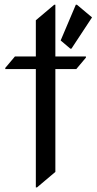

<svg xmlns="http://www.w3.org/2000/svg" viewBox="-20 -777 411 816"><path d="M302.2 -756.8H307.1L371.1 -703.1L283.7 -570.3H278.8L237.8 -605ZM132.3 19.5V-483.4H2.4V-488.3L43.5 -537.1H132.3V-690.9L210.4 -756.8H215.3V-537.1H345.2V-532.2L304.2 -483.4H215.3V-46.4L137.2 19.5Z"/></svg>

Font: Gothica
Style: Book
Weight: 400
Designer: Wojciech Kalinowski "wmk69" (wmk69@o2.pl)
Foundry: Wojciech Kalinowski "wmk69" (wmk69@o2.pl)
Version: Version 2.1.0; 2021-05-14